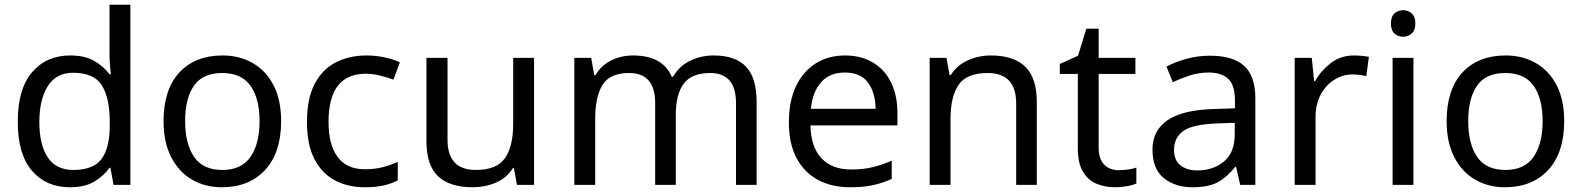

<svg xmlns="http://www.w3.org/2000/svg" viewBox="-20 -780 6673 810"><path d="M275 10Q175 10 115 -59.5Q55 -129 55 -267Q55 -405 115.5 -475.5Q176 -546 276 -546Q338 -546 377.5 -523Q417 -500 442 -467H448Q446 -480 444 -505.5Q442 -531 442 -546V-760H530V0H459L446 -72H442Q418 -38 378 -14Q338 10 275 10ZM289 -63Q374 -63 408.5 -109.5Q443 -156 443 -250V-266Q443 -366 410 -419.5Q377 -473 288 -473Q217 -473 181.5 -416.5Q146 -360 146 -265Q146 -169 181.5 -116Q217 -63 289 -63Z M1166 -269Q1166 -136 1098.5 -63Q1031 10 916 10Q845 10 789.5 -22.5Q734 -55 702 -117.5Q670 -180 670 -269Q670 -402 736.5 -474Q803 -546 919 -546Q991 -546 1047 -513.5Q1103 -481 1134.5 -419.5Q1166 -358 1166 -269ZM761 -269Q761 -174 798.5 -118.5Q836 -63 918 -63Q999 -63 1037 -118.5Q1075 -174 1075 -269Q1075 -364 1037 -418Q999 -472 917 -472Q835 -472 798 -418Q761 -364 761 -269Z M1520 10Q1448 10 1393 -19Q1338 -48 1306.5 -109Q1275 -170 1275 -265Q1275 -364 1307.5 -426Q1340 -488 1397 -517Q1454 -546 1526 -546Q1566 -546 1604.5 -537.5Q1643 -529 1667 -517L1640 -444Q1616 -453 1584 -461Q1552 -469 1524 -469Q1366 -469 1366 -266Q1366 -169 1404.5 -117.5Q1443 -66 1519 -66Q1562 -66 1596 -75Q1630 -84 1658 -97V-19Q1631 -5 1598.5 2.5Q1566 10 1520 10Z M2233 -536V0H2161L2148 -71H2144Q2118 -29 2072 -9.5Q2026 10 1974 10Q1877 10 1828 -36.5Q1779 -83 1779 -185V-536H1868V-191Q1868 -63 1987 -63Q2076 -63 2110.5 -113Q2145 -163 2145 -257V-536Z M2991 -546Q3082 -546 3127 -499Q3172 -452 3172 -349V0H3085V-345Q3085 -472 2976 -472Q2898 -472 2864.5 -427Q2831 -382 2831 -296V0H2744V-345Q2744 -472 2634 -472Q2553 -472 2522 -422Q2491 -372 2491 -278V0H2403V-536H2474L2487 -463H2492Q2517 -505 2559.5 -525.5Q2602 -546 2650 -546Q2776 -546 2814 -456H2819Q2846 -502 2892 -524Q2938 -546 2991 -546Z M3545 -546Q3613 -546 3663 -516Q3713 -486 3739.5 -431.5Q3766 -377 3766 -304V-251H3399Q3401 -160 3445.5 -112.5Q3490 -65 3570 -65Q3621 -65 3660.5 -74.5Q3700 -84 3742 -102V-25Q3701 -7 3661 1.5Q3621 10 3566 10Q3489 10 3431 -21Q3373 -52 3340.5 -113Q3308 -174 3308 -264Q3308 -352 3337.5 -415Q3367 -478 3420.5 -512Q3474 -546 3545 -546ZM3544 -474Q3481 -474 3444.5 -433.5Q3408 -393 3401 -321H3674Q3673 -389 3642 -431.5Q3611 -474 3544 -474Z M4160 -546Q4256 -546 4305 -499Q4354 -452 4354 -349V0H4267V-343Q4267 -472 4147 -472Q4058 -472 4024 -422Q3990 -372 3990 -278V0H3902V-536H3973L3986 -463H3991Q4017 -505 4063 -525.5Q4109 -546 4160 -546Z M4699 -62Q4719 -62 4740 -65Q4761 -68 4774 -73V-6Q4760 1 4734 5.5Q4708 10 4684 10Q4642 10 4606.5 -4.5Q4571 -19 4549 -55Q4527 -91 4527 -156V-468H4451V-510L4528 -545L4563 -659H4615V-536H4770V-468H4615V-158Q4615 -109 4638.5 -85.5Q4662 -62 4699 -62Z M5084 -545Q5182 -545 5229 -502Q5276 -459 5276 -365V0H5212L5195 -76H5191Q5156 -32 5117 -11Q5078 10 5011 10Q4938 10 4890 -28.5Q4842 -67 4842 -149Q4842 -229 4905 -272.5Q4968 -316 5099 -320L5190 -323V-355Q5190 -422 5161 -448Q5132 -474 5079 -474Q5037 -474 4999 -461.5Q4961 -449 4928 -433L4901 -499Q4936 -518 4984 -531.5Q5032 -545 5084 -545ZM5189 -262 5110 -259Q5010 -255 4971.5 -227Q4933 -199 4933 -148Q4933 -103 4960.5 -82Q4988 -61 5031 -61Q5098 -61 5143.5 -98.5Q5189 -136 5189 -214Z M5692 -546Q5707 -546 5724 -544.5Q5741 -543 5755 -540L5744 -459Q5731 -462 5715 -464Q5699 -466 5686 -466Q5645 -466 5609 -443.5Q5573 -421 5551.5 -380.5Q5530 -340 5530 -286V0H5442V-536H5514L5524 -438H5528Q5553 -482 5594.5 -514Q5636 -546 5692 -546Z M5900 -737Q5920 -737 5935.5 -723.5Q5951 -710 5951 -681Q5951 -652 5935.5 -638.5Q5920 -625 5900 -625Q5878 -625 5863 -638.5Q5848 -652 5848 -681Q5848 -710 5863 -723.5Q5878 -737 5900 -737ZM5943 -536V0H5855V-536Z M6579 -269Q6579 -136 6511.5 -63Q6444 10 6329 10Q6258 10 6202.5 -22.5Q6147 -55 6115 -117.5Q6083 -180 6083 -269Q6083 -402 6149.5 -474Q6216 -546 6332 -546Q6404 -546 6460 -513.5Q6516 -481 6547.5 -419.5Q6579 -358 6579 -269ZM6174 -269Q6174 -174 6211.5 -118.5Q6249 -63 6331 -63Q6412 -63 6450 -118.5Q6488 -174 6488 -269Q6488 -364 6450 -418Q6412 -472 6330 -472Q6248 -472 6211 -418Q6174 -364 6174 -269Z"/></svg>

Font: Apis
Style: Regular
Weight: 400
Designer: Monotype Design Team
Foundry: Monotype Imaging Inc.
Version: Version 2.000; build 0001